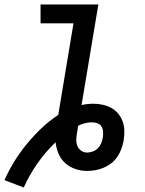

<svg xmlns="http://www.w3.org/2000/svg" viewBox="-25 -755 645 857"><path d="M81 82 -5 49Q14 6 39 -34.5Q64 -75 94.5 -112Q125 -149 160 -182.5Q195 -216 235 -242L303 -651H156V-735H414L339 -286Q352 -289 365 -290.5Q378 -292 391 -292Q413 -292 433.5 -287.5Q454 -283 471.5 -273.5Q489 -264 502 -248.5Q515 -233 522 -214Q529 -195 530 -173.5Q531 -152 527 -130Q527 -130 527 -129Q527 -128 527 -127Q523 -108 516.5 -90Q510 -72 499 -55.5Q488 -39 472 -26.5Q456 -14 438 -6.5Q420 1 401 4.5Q382 8 364 8Q336 8 310.5 -1Q285 -10 266 -27Q247 -44 236.5 -68.5Q226 -93 223 -120Q178 -77 142 -25.5Q106 26 81 82ZM364 -74Q376 -74 389.5 -79Q403 -84 412.5 -94Q422 -104 427 -116.5Q432 -129 434 -142Q436 -155 435 -168Q434 -181 427.5 -191Q421 -201 409 -205Q397 -209 384 -209Q369 -209 354 -205Q339 -201 324 -194Q323 -186 321.5 -178.5Q320 -171 319 -163Q316 -148 315.5 -133Q315 -118 320 -104.5Q325 -91 337 -82.5Q349 -74 364 -74Z"/></svg>

Font: Iosevka SS04 Md Ex Obl
Style: Regular
Weight: 500
Width: 7
Italic angle: -9°
Monospace: yes
Designer: Belleve Invis
Foundry: Belleve Invis
Version: Version 19.0.0; ttfautohint (v1.8.4)